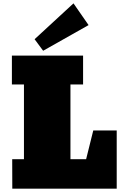

<svg xmlns="http://www.w3.org/2000/svg" viewBox="-20 -1123 734 1143"><path d="M399.4 -175.3H492.7L535.2 -346.2H674.8V0H53.2L52.7 -175.3H122.6V-620.1H50.8V-792H474.6V-620.1H399.4ZM507.3 -973.6 236.8 -820.8 186 -889.6 417.5 -1103Z"/></svg>

Font: Bevan
Style: Regular
Weight: 400
Foundry: vernon adams
Version: Version 1.000